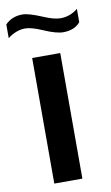

<svg xmlns="http://www.w3.org/2000/svg" viewBox="-95 -817 513 888"><g transform="rotate(-10 162.0 -373.0)"><path d="M329.1 -752.9V-689.9Q300.8 -657.2 249 -657.2Q216.3 -657.2 159.2 -682.1Q106.4 -705.1 77.6 -705.1Q35.6 -705.1 -4.9 -674.3V-738.3Q26.4 -771 76.2 -771Q104.5 -771 166 -745.1Q216.8 -723.1 247.1 -723.1Q293 -723.1 329.1 -752.9ZM85.9 24.9V-564.9H217.8V24.9Z"/></g></svg>

Font: BIZ UDPGothic
Style: Bold
Weight: 700
Designer: TypeBank Co., Ltd.
Foundry: Morisawa Inc.
Version: Version 1.051